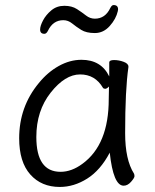

<svg xmlns="http://www.w3.org/2000/svg" viewBox="-20 -723 615 761"><path d="M124 -180Q124 -42 220 -42Q264 -42 307 -74Q411 -150 411 -330Q411 -355 412 -380Q403 -371 397 -371Q391 -371 388 -375Q357 -428 297.5 -428Q238 -428 181 -356Q124 -284 124 -180ZM470 13Q429 13 415 -118Q378 -48 325.5 -15Q273 18 217 18Q144 18 100 -31.5Q56 -81 56 -175Q56 -300 134 -394Q169 -437 213 -461.5Q257 -486 303 -486Q381 -486 413 -420V-475Q413 -485 432 -485Q451 -485 470 -478Q489 -471 489 -459V-457Q476 -368 476 -195Q476 -90 511 -35Q513 -31 513 -24.5Q513 -18 499.5 -2.5Q486 13 470 13ZM447 -679Q440 -648 415 -620Q390 -592 356 -592Q322 -592 302 -604.5Q282 -617 266 -630Q250 -643 231 -643Q190 -643 170 -601Q164 -589 156 -589Q139 -589 139 -606Q139 -620 150.5 -642Q162 -664 183.5 -682Q205 -700 235 -700Q265 -700 285 -687Q305 -674 321 -661.5Q337 -649 356 -649Q397 -649 417 -691Q423 -703 430 -703Q448 -703 448 -686Q448 -682 447 -679Z"/></svg>

Font: LXGW WenKai
Style: Regular
Weight: 400
Designer: LXGW / Fontworks Inc.
Foundry: LXGW / Fontworks Inc.
Version: Version 1.520; June 14, 2025